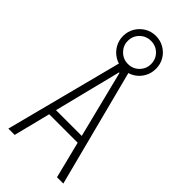

<svg xmlns="http://www.w3.org/2000/svg" viewBox="-298 -1034 1097 1097"><g transform="rotate(45 250.0 -485.5)"><path d="M28 0 217 -730H283L472 0H421L252 -674H248L79 0ZM114 -223V-267H386V-223ZM250 -704Q213 -704 183 -722Q153 -740 135 -770.5Q117 -801 117 -837Q117 -875 135 -905Q153 -935 183 -953Q213 -971 250 -971Q287 -971 317.5 -953Q348 -935 365.5 -905Q383 -875 383 -838Q383 -801 365.5 -770.5Q348 -740 318 -722Q288 -704 250 -704ZM250 -744Q290 -744 317 -771.5Q344 -799 344 -837Q344 -877 317 -904Q290 -931 250 -931Q211 -931 183.5 -904Q156 -877 156 -837Q156 -799 183.5 -771.5Q211 -744 250 -744Z"/></g></svg>

Font: M PLUS Code Latin Light
Style: Regular
Weight: 300
Designer: Coji Morishita
Foundry: UNDERFOREST DESIGN
Version: Version 1.002; ttfautohint (v1.8.3)